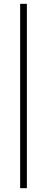

<svg xmlns="http://www.w3.org/2000/svg" viewBox="-20 -750 245 1000"><path d="M85 230V-730H120V230Z"/></svg>

Font: Titillium Web ExtraLight
Style: Regular
Weight: 275
Version: Version 1.002;PS 57.000;hotconv 1.0.70;makeotf.lib2.5.55311